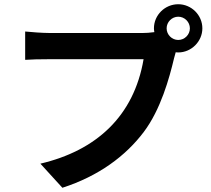

<svg xmlns="http://www.w3.org/2000/svg" viewBox="-20 -835 996 908"><path d="M823 -646C793 -646 768 -671 768 -701C768 -731 793 -756 823 -756C853 -756 878 -731 878 -701C878 -671 853 -646 823 -646ZM213 -679C182 -679 127 -683 99 -686V-552C124 -554 169 -555 213 -555H659C613 -285 435 -123 171 -61L275 53C446 -2 574 -97 660 -211C740 -317 781 -466 803 -559L811 -588C815 -587 819 -587 823 -587C885 -587 937 -639 937 -701C937 -764 885 -815 823 -815C760 -815 708 -764 708 -701C708 -694 709 -688 710 -683C689 -680 669 -679 656 -679Z"/></svg>

Font: Kinto Sans
Style: Bold
Weight: 700
Designer: Authors: Ryoko NISHIZUKA  (kana & ideographs); Paul D. Hunt (Latin, Greek & Cyrillic); Wenlong ZHANG  (bopomofo); Sandol
Foundry: Adobe Systems Incorporated, ookami Inc.
Version: Version 0.001